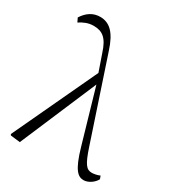

<svg xmlns="http://www.w3.org/2000/svg" viewBox="-193 -915 953 1043"><g transform="rotate(30 283.5 -393.0)"><path d="M492 14C520 14 553 -8 567 -35L560 -54C542 -46 522 -43 510 -43C477 -43 459 -65 428 -159L260 -663C229 -760 188 -800 128 -800C84 -800 49 -777 23 -736L35 -711C61 -728 88 -740 121 -740C176 -740 209 -717 235 -635L271 -531L25 -6L29 1L89 8L293 -471L390 -137C427 -8 457 14 492 14Z"/></g></svg>

Font: Noto Serif CJK SC ExtraLight
Style: Regular
Weight: 200
Designer: Ryoko NISHIZUKA 西塚涼子 (kana & ideographs); Frank Grießhammer (Latin, Greek & Cyrillic); Wenlong ZHANG 张文龙 (bopomofo); San
Foundry: Adobe
Version: Version 2.001;hotconv 1.1.0;makeotfexe 2.6.0